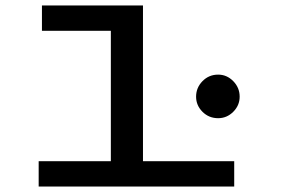

<svg xmlns="http://www.w3.org/2000/svg" viewBox="-20 -685 1040 705"><path d="M122 0V-93H387V-572H134V-665H505V-93H840V0ZM781 -251Q747 -251 723.5 -274.5Q700 -298 700 -330Q700 -363 723.5 -387Q747 -411 781 -411Q813 -411 836.5 -387Q860 -363 860 -330Q860 -298 836.5 -274.5Q813 -251 781 -251Z"/></svg>

Font: Inconsolata UltraExpanded SemiBold
Style: Regular
Weight: 600
Width: 9
Monospace: yes
Designer: Raph Levien, Cyreal, Brenton Simpson
Foundry: Raph Levien, Cyreal, Google
Version: Version 3.001; ttfautohint (v1.8.2.53-6de2)